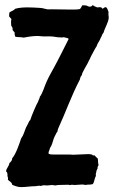

<svg xmlns="http://www.w3.org/2000/svg" viewBox="-20 -765 470 794"><path d="M10.7 -36.1C12.7 -34.2 13.7 -29.3 12.7 -21.5C19.5 -14.6 29.3 -11.7 30.3 -1C41 3.9 54.7 8.8 66.4 8.8C86.9 8.8 107.4 4.9 127.9 4.9L141.6 2.9C149.4 5.9 155.3 1 162.1 1C166 1 169.9 2 173.8 2C181.6 2 189.5 0 196.3 0C200.2 0 204.1 2 208 2C211.9 2 215.8 0 220.7 0C235.4 0 249 -1 263.7 -1C266.6 -1 262.7 2 277.3 -1C281.2 -1 285.2 0 289.1 0C299.8 0 308.6 -2 319.3 -2C325.2 -2 330.1 -1 333 0C343.8 -2.9 353.5 0 364.3 -3.9C371.1 -14.6 370.1 -27.3 377 -38.1C374 -44.9 378.9 -51.8 378.9 -58.6L383.8 -69.3C382.8 -72.3 383.8 -76.2 387.7 -82C385.7 -87.9 384.8 -101.6 384.8 -108.4L370.1 -123C363.3 -120.1 363.3 -125 359.4 -126C348.6 -128.9 337.9 -127 329.1 -127C313.5 -127 296.9 -125 282.2 -125C278.3 -125 273.4 -126 268.6 -126H244.1C229.5 -126 214.8 -126 200.2 -126C195.3 -126 184.6 -126 180.7 -129.9C179.7 -137.7 185.5 -144.5 186.5 -152.3C195.3 -165 197.3 -176.8 202.1 -191.4C205.1 -200.2 210.9 -209 214.8 -217.8C217.8 -218.8 216.8 -219.7 219.7 -231.4C251 -298.8 275.4 -370.1 310.5 -436.5C311.5 -443.4 313.5 -449.2 318.4 -454.1C318.4 -465.8 342.8 -500 347.7 -514.6C351.6 -519.5 352.5 -525.4 356.4 -532.2C359.4 -538.1 377 -571.3 379.9 -574.2C382.8 -586.9 392.6 -595.7 396.5 -608.4C401.4 -615.2 401.4 -623 408.2 -629.9C413.1 -649.4 429.7 -673.8 429.7 -693.4C429.7 -698.2 427.7 -700.2 428.7 -716.8C424.8 -723.6 424.8 -731.4 418 -735.4C411.1 -735.4 409.2 -731.4 404.3 -728.5C400.4 -732.4 401.4 -737.3 382.8 -734.4C379.9 -734.4 364.3 -741.2 363.3 -745.1C362.3 -738.3 353.5 -737.3 348.6 -737.3L336.9 -742.2C334 -742.2 332 -743.2 320.3 -743.2C317.4 -738.3 315.4 -732.4 310.5 -727.5C294.9 -724.6 280.3 -725.6 261.7 -725.6C239.3 -725.6 216.8 -726.6 194.3 -726.6C187.5 -726.6 181.6 -725.6 174.8 -726.6C164.1 -728.5 155.3 -732.4 143.6 -732.4C127.9 -733.4 112.3 -734.4 93.8 -734.4C77.1 -734.4 58.6 -733.4 42 -728.5C37.1 -720.7 26.4 -719.7 18.6 -712.9C17.6 -708 18.6 -704.1 17.6 -697.3C20.5 -693.4 24.4 -690.4 27.3 -685.5C24.4 -676.8 26.4 -668 26.4 -659.2C29.3 -652.3 33.2 -652.3 32.2 -640.6C35.2 -636.7 38.1 -633.8 41 -629.9C40 -628.9 40 -623 43 -613.3C53.7 -610.4 66.4 -612.3 78.1 -609.4C96.7 -613.3 117.2 -616.2 136.7 -616.2C144.5 -616.2 153.3 -614.3 161.1 -614.3C176.8 -614.3 191.4 -616.2 215.8 -611.3C226.6 -611.3 234.4 -608.4 245.1 -611.3C250 -607.4 260.7 -610.4 263.7 -603.5C243.2 -563.5 224.6 -524.4 203.1 -485.4C192.4 -465.8 181.6 -447.3 172.9 -427.7C164.1 -409.2 157.2 -380.9 144.5 -364.3C144.5 -357.4 138.7 -351.6 137.7 -344.7C131.8 -336.9 108.4 -281.2 105.5 -269.5C98.6 -262.7 98.6 -256.8 87.9 -238.3C81.1 -222.7 78.1 -207 67.4 -192.4C59.6 -168.9 45.9 -127.9 30.3 -110.4C30.3 -103.5 29.3 -100.6 18.6 -89.8C17.6 -78.1 5.9 -68.4 4.9 -56.6C9.8 -53.7 11.7 -46.9 10.7 -36.1Z"/></svg>

Font: Caesar Dressing Cyrillic
Style: Regular
Weight: 400
Designer: Dathan Boardman
Foundry: Open Window
Version: Version 1.00;July 2, 2020;FontCreator 13.0.0.2642 64-bit